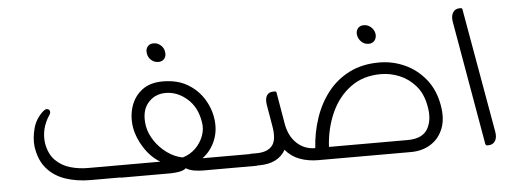

<svg xmlns="http://www.w3.org/2000/svg" viewBox="-42 -662 2033 768"><g transform="rotate(-5 974.5 -277.5)"><path d="M605 -447Q589 -447 576.5 -458Q564 -469 562 -485Q559 -501 567.5 -512Q576 -523 592 -523Q608 -523 620.5 -512Q633 -501 635 -485Q638 -469 629.5 -458Q621 -447 605 -447ZM747 -48H954L962 1H745Q729 1 710 -2Q691 -5 677 -14Q667 -5 648.5 -2Q630 1 614 1H414V0H294Q240 0 194.5 -15Q149 -30 119.5 -63.5Q90 -97 82 -152Q78 -187 88.5 -226Q99 -265 130 -292Q133 -294 136 -296Q139 -298 143 -298Q154 -298 156 -288Q157 -282 154 -277Q134 -247 127.5 -219Q121 -191 125 -162Q133 -118 157.5 -93.5Q182 -69 216 -59Q250 -49 287 -49H578Q541 -71 514.5 -112Q488 -153 481 -195Q474 -240 487 -279.5Q500 -319 532 -343.5Q564 -368 615 -368Q674 -368 715 -343.5Q756 -319 780 -279.5Q804 -240 809 -195Q814 -149 796.5 -110Q779 -71 747 -48ZM669 -58Q699 -67 720.5 -88Q742 -109 752.5 -137.5Q763 -166 757 -195Q747 -254 708 -287.5Q669 -321 623 -321Q578 -321 550.5 -287.5Q523 -254 533 -195Q538 -166 557.5 -136.5Q577 -107 606.5 -85.5Q636 -64 669 -58Z M1449 -446Q1433 -446 1421 -457Q1409 -468 1406 -484Q1403 -500 1411.5 -511Q1420 -522 1436 -522Q1452 -522 1464.5 -511Q1477 -500 1480 -484Q1482 -468 1473.5 -457Q1465 -446 1449 -446ZM1715 -177Q1725 -121 1709 -81.5Q1693 -42 1659 -21Q1625 0 1580 0H1208Q1168 0 1134 -12.5Q1100 -25 1077 -53Q1047 0 970 0H947L939 -49H963Q1009 -49 1028 -73.5Q1047 -98 1036 -156L1022 -238Q1018 -262 1026 -275.5Q1034 -289 1053 -289H1058Q1064 -289 1065 -284L1087 -155Q1096 -106 1126.5 -77.5Q1157 -49 1200 -49Q1204 -112 1223.5 -169.5Q1243 -227 1278 -271.5Q1313 -316 1364.5 -342Q1416 -368 1484 -368Q1538 -368 1586.5 -346Q1635 -324 1669.5 -281.5Q1704 -239 1715 -177ZM1255 -49H1571Q1631 -49 1652 -86Q1673 -123 1662 -178Q1653 -228 1625.5 -259.5Q1598 -291 1561.5 -306Q1525 -321 1487 -321Q1415 -321 1364.5 -283.5Q1314 -246 1286.5 -184Q1259 -122 1255 -49Z M1891 0H1886Q1881 0 1879 -6L1792 -504Q1788 -528 1797 -542Q1806 -556 1824 -556H1829Q1834 -556 1835 -550L1923 -51Q1927 -28 1918 -14Q1909 0 1891 0Z"/></g></svg>

Font: Zain Light
Style: Italic
Weight: 300
Italic angle: -10°
Designer: Zain,Boutros
Foundry: Mobile Telecommunications Company (Zain), 2024
Version: Version 1.51; ttfautohint (v1.8.4)